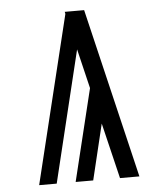

<svg xmlns="http://www.w3.org/2000/svg" viewBox="-53 -781 705 828"><g transform="rotate(-5 300.0 -367.5)"><path d="M83 0 260 -726 258 -735Q279 -735 300 -735Q321 -735 342 -735L517 0H433L375 -241L317 0H241L338 -398L297 -569L159 0Z"/></g></svg>

Font: Iosevka SS04 Extended
Style: Regular
Weight: 400
Width: 7
Monospace: yes
Designer: Belleve Invis
Foundry: Belleve Invis
Version: Version 19.0.0; ttfautohint (v1.8.4)